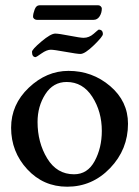

<svg xmlns="http://www.w3.org/2000/svg" viewBox="-20 -698 527 726"><path d="M129 -678H352Q357 -678 361 -674Q365 -670 365 -666Q365 -649 356.5 -636Q348 -623 334 -623H119Q114 -623 109.5 -626.5Q105 -630 105 -635Q105 -646 111 -662Q117 -678 129 -678ZM115 -482Q101 -482 101 -502Q101 -511 136.5 -541Q172 -571 189 -571Q202 -571 243 -563Q284 -555 296 -555Q317 -555 334.5 -570.5Q352 -586 353 -586Q369 -586 369 -569Q369 -560 335 -527Q301 -494 284 -494Q272 -494 228 -502Q184 -510 172 -510Q157 -510 137 -496Q117 -482 115 -482ZM122 -237Q122 -159 158.5 -99Q195 -39 260 -39Q311 -39 338 -89Q365 -139 365 -203Q365 -276 329 -332Q293 -388 232 -388Q181 -388 151.5 -342Q122 -296 122 -237ZM239 -430Q329 -430 396.5 -372.5Q464 -315 464 -230Q464 -133 396.5 -62.5Q329 8 234 8Q144 8 83 -58Q22 -124 22 -215Q22 -303 89 -366.5Q156 -430 239 -430Z"/></svg>

Font: EB Garamond 08
Style: Regular
Weight: 400
Version: Version 0.016 ; ttfautohint (v1.5)